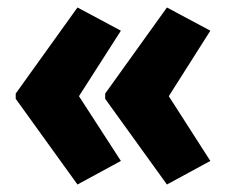

<svg xmlns="http://www.w3.org/2000/svg" viewBox="-20 -531 603 513"><path d="M426 -38 261 -267V-281L426 -511L542 -449L431 -274L542 -101ZM187 -38 22 -267V-281L187 -511L303 -449L191 -274L303 -101Z"/></svg>

Font: Noto Sans Mono SemiCondensed Black
Style: Regular
Weight: 900
Width: 4
Designer: Monotype Design Team
Foundry: Monotype Imaging Inc.
Version: Version 2.014; ttfautohint (v1.8.4.7-5d5b)